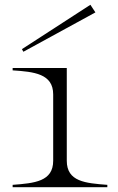

<svg xmlns="http://www.w3.org/2000/svg" viewBox="-20 -785 493 805"><path d="M33 -10V0H430V-10C339 -17 260 -23 260 -111V-500H33V-490C123 -484 203 -476 203 -389V-111C203 -24 125 -17 33 -10ZM380 -733 359 -765 72 -579 78 -568Z"/></svg>

Font: Sprat Extended Light
Style: Regular
Weight: 300
Width: 9
Designer: Ethan Nakache
Foundry: Collletttivo
Version: Version 2.000;Glyphs 3.2 (3217)